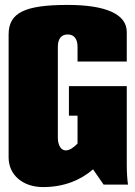

<svg xmlns="http://www.w3.org/2000/svg" viewBox="-20 -750 550 780"><path d="M295 -500H495V-620C495 -692 411 -730 255 -730C80 -730 15 -698 15 -610V-110C15 -40 72 10 155 10C238 10 306 -17 358 -62L401 0H500C497 -20 495 -49 495 -80V-400H260V-280H295V-167C279 -150 262 -139 247 -139C228 -139 215 -160 215 -190V-560C215 -592 229 -610 255 -610C281 -610 295 -592 295 -560Z"/></svg>

Font: MikodacsPCS
Style: Regular
Weight: 900
Designer: gluk (gluksza@wp.pl)
Foundry: gluk (gluksza@wp.pl)
Version: Version 0.27